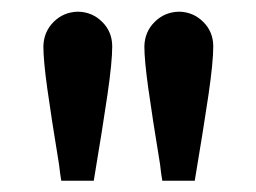

<svg xmlns="http://www.w3.org/2000/svg" viewBox="-20 -789 447 335"><path d="M83 -502Q69.3 -585.4 62.5 -634.5Q55.7 -683.6 55.7 -708Q56.2 -733.4 73.5 -750.7Q90.8 -768.1 116.2 -768.6Q141.1 -768.1 158.4 -750.7Q175.8 -733.4 175.8 -708Q175.8 -680.7 167.5 -623.8Q159.2 -566.9 143.6 -473.6H86.9Q85 -484.4 83 -502ZM259.3 -502Q245.6 -585.4 238.8 -634.5Q231.9 -683.6 231.9 -708Q232.4 -733.4 249.8 -750.7Q267.1 -768.1 292.5 -768.6Q317.4 -768.1 334.7 -750.7Q352.1 -733.4 352.1 -708Q352.1 -680.7 343.8 -623.8Q335.4 -566.9 319.8 -473.6H263.2Q261.2 -484.4 259.3 -502Z"/></svg>

Font: Reddit Sans Chocolate SemiBold
Style: Regular
Weight: 600
Designer: Stephen Hutchings
Foundry: Reddit
Version: Version 1.011